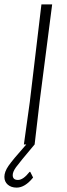

<svg xmlns="http://www.w3.org/2000/svg" viewBox="-38 -659 305 876"><path d="M120 0Q50 83 35 104Q20 125 20 140Q20 162 44 162Q68 162 97 125H100L113 151Q76 197 38 197Q13 197 -2.5 183.5Q-18 170 -18 148Q-18 125 0.5 98Q19 71 82 0H71L98 -194L151 -639H200L143 -197Z"/></svg>

Font: Alegreya Sans SC Light
Style: Italic
Weight: 300
Italic angle: -7°
Designer: Juan Pablo del Peral
Foundry: Huerta Tipografica
Version: Version 2.007